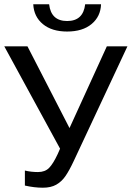

<svg xmlns="http://www.w3.org/2000/svg" viewBox="-20 -865 614 895"><path d="M0 0ZM574 -649 324 -115Q303 -70 285 -44Q267 -18 242 -4Q217 10 180 10Q140 10 96 0V-70Q125 -63 157 -63Q190 -63 209 -82.5Q228 -102 249 -147L260 -172L0 -649H108L304 -268L478 -649ZM135 -845H209Q218 -767 293 -767Q368 -767 377 -845H451Q449 -788 407 -753Q365 -718 293 -718Q222 -718 180 -752.5Q138 -787 135 -845Z"/></svg>

Font: Play
Style: Regular
Weight: 400
Designer: Jonas Hecksher (Cyrillic expansion: Cyreal)
Foundry: Jonas Hecksher, Playtype, e-types AS
Version: Version 2.101; ttfautohint (v1.5.65-e2d9)